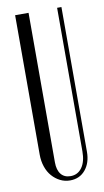

<svg xmlns="http://www.w3.org/2000/svg" viewBox="-83 -740 428 788"><g transform="rotate(-10 131.5 -345.5)"><path d="M95 -699V-76Q95 -44 109 -26.5Q123 -9 149 -9Q179 -9 196.5 -33.5Q214 -58 214 -101V-699H232V-96Q232 -50 208 -21Q184 8 144 8Q122 8 103 -1.5Q84 -11 69.5 -27.5Q55 -44 47 -67.5Q39 -91 39 -118V-699Z"/></g></svg>

Font: Moniqa Cond Heading
Style: Regular
Weight: 400
Width: 3
Designer: Rajesh Rajput
Foundry: Rajesh Rajput
Version: Version 1.000